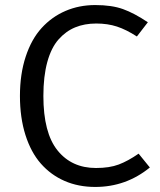

<svg xmlns="http://www.w3.org/2000/svg" viewBox="-20 -720 628 752"><path d="M353 -700.2Q418 -700.2 461.9 -684.3Q505.9 -668.5 559.1 -632.8L516.1 -577.1Q474.6 -604 438 -616Q401.4 -627.9 356.9 -627.9Q311 -627.9 274.4 -612.8Q237.8 -597.7 209.2 -565.4Q180.7 -533.2 165.3 -477.3Q149.9 -421.4 149.9 -344.2Q149.9 -199.7 205.3 -130.9Q260.7 -62 356 -62Q408.7 -62 445.1 -75.7Q481.4 -89.4 522.9 -118.2L566.9 -64Q473.6 12.2 353 12.2Q287.1 12.2 233.2 -11.2Q179.2 -34.7 140.1 -79.1Q101.1 -123.5 79.6 -191.4Q58.1 -259.3 58.1 -344.2Q58.1 -429.7 80.6 -498Q103 -566.4 143.1 -610.4Q183.1 -654.3 236.6 -677.2Q290 -700.2 353 -700.2Z"/></svg>

Font: Fira Sans Book
Style: Regular
Weight: 350
Designer: Carrois Corporate & Edenspiekermann AG
Foundry: Carrois Corporate GbR & Edenspiekermann AG
Version: Version 4.203;PS 004.203;hotconv 1.0.88;makeotf.lib2.5.64775